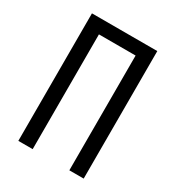

<svg xmlns="http://www.w3.org/2000/svg" viewBox="-154 -720 746 815"><g transform="rotate(30 219.0 -312.5)"><path d="M308.6 0V-562.5H128.9V0H58.6V-625H378.9V0Z"/></g></svg>

Font: Sudo Variable
Style: Regular
Weight: 400
Monospace: yes
Designer: Jens Kutilek
Foundry: Jens Kutilek
Version: Version 0.040